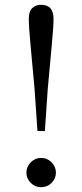

<svg xmlns="http://www.w3.org/2000/svg" viewBox="-20 -767 343 800"><path d="M151 13Q126 13 108 -5Q90 -23 90 -48Q90 -72 108 -90.5Q126 -109 151 -109Q177 -109 195 -90.5Q213 -72 213 -48Q213 -23 195 -5Q177 13 151 13ZM151 -747Q203 -747 203 -689Q203 -655 196 -582Q189 -509 179 -397L167 -221H136L124 -397Q114 -509 107 -582Q100 -655 100 -689Q100 -719 114 -733Q128 -747 151 -747Z"/></svg>

Font: Shippori Mincho TTF
Style: Regular
Weight: 400
Version: Version 2.100